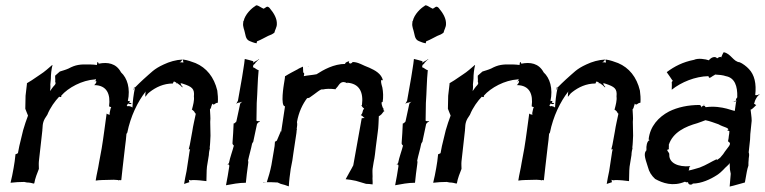

<svg xmlns="http://www.w3.org/2000/svg" viewBox="-20 -671 2813 706"><path d="M343 -437C339 -447 338 -443 337 -437C337 -436 336 -433 337 -432C328 -433 320 -434 311 -434C274 -435 258 -433 232 -419C221 -414 209 -411 200 -408C194 -403 189 -398 183 -393C182 -388 184 -379 183 -370C186 -365 184 -362 181 -358C174 -351 169 -343 164 -336C165 -344 166 -352 165 -360L167 -381C167 -397 169 -416 173 -432H172C159 -421 144 -407 128 -397L97 -376C91 -372 85 -369 79 -365V-364V-363V-362C77 -348 76 -333 74 -319L73 -271C76 -262 81 -252 83 -246C77 -230 70 -210 65 -192L51 -134C50 -126 47 -116 46 -108C45 -107 43 -106 42 -106C42 -105 38 -104 37 -104C36 -96 35 -86 34 -78L30 -53C27 -35 23 -16 19 0V1C34 -1 53 -2 69 -2L79 0C88 0 97 2 104 4L106 3C109 -15 117 -35 123 -50V-51C123 -58 122 -69 123 -78L136 -194V-195H135L136 -196C137 -219 139 -228 154 -249C165 -276 182 -299 198 -316V-315C199 -315 202 -314 203 -314C205 -314 206 -318 206 -318C205 -318 205 -319 205 -319C231 -349 282 -376 329 -379C330 -379 332 -380 333 -381C333 -380 332 -378 332 -376L331 -374C330 -373 329 -373 328 -372C328 -372 330 -369 331 -374H332C332 -373 333 -373 334 -372C337 -370 328 -358 326 -358H328C373 -357 387 -325 381 -280C383 -279 387 -277 389 -277C388 -275 386 -271 386 -269L383 -255C384 -253 383 -251 384 -249C382 -250 381 -250 379 -250C377 -250 374 -252 373 -253H372C366 -211 361 -168 354 -126L344 -72C341 -51 335 -29 332 -8V-7C339 -8 348 -9 356 -9L397 -10H399L414 -9C414 -8 416 -8 416 -8H417C417 -8 419 -9 420 -9C421 -9 423 -9 424 -8L426 -9C427 -24 430 -40 431 -55L440 -133C442 -147 444 -165 445 -179C446 -179 447 -183 448 -183C460 -243 486 -297 516 -335C514 -330 515 -322 514 -315C519 -319 521 -326 531 -333C553 -350 581 -364 616 -364C615 -365 619 -370 619 -371C620 -372 623 -370 629 -367C628 -366 628 -366 627 -366V-365H632C640 -360 648 -353 650 -350L652 -351C649 -354 645 -359 644 -365C647 -365 650 -364 653 -363C686 -352 696 -345 693 -316C695 -302 690 -284 686 -269L685 -268C687 -268 692 -263 694 -261C695 -259 698 -253 700 -253C696 -233 690 -209 687 -188L679 -144C678 -136 675 -129 674 -122V-121C675 -122 676 -122 677 -122L679 -123C677 -116 676 -108 675 -101L666 -42C663 -26 659 -10 657 5H658L676 -1C675 -4 676 -8 674 -10C677 -9 680 -8 682 -8L689 -9C706 -9 724 -7 739 -5V-6C740 -22 739 -40 741 -58L748 -101C748 -109 750 -120 752 -127L751 -128C753 -141 753 -157 754 -172L753 -223C755 -239 752 -256 752 -269C754 -270 757 -277 757 -280L759 -285L760 -290C767 -281 770 -293 780 -293L781 -294C782 -309 781 -324 779 -338C767 -388 739 -422 699 -439C685 -444 670 -450 654 -452L652 -451C653 -449 654 -446 654 -443C653 -438 659 -442 643 -442H640C643 -443 647 -445 647 -447L651 -451V-452C627 -451 603 -444 582 -434C545 -417 537 -405 507 -379C497 -370 486 -359 476 -349C475 -351 471 -348 472 -346L473 -345C474 -346 475 -348 476 -349V-347C471 -324 468 -298 467 -276H466C464 -279 457 -280 454 -281L449 -280L446 -284C447 -285 451 -289 451 -291C452 -290 453 -289 454 -289C462 -286 466 -292 462 -292C460 -293 457 -293 455 -292C456 -294 457 -296 457 -297C458 -302 450 -299 450 -299C460 -346 448 -384 425 -405C407 -439 375 -443 344 -437ZM470 -342 471 -341C472 -343 474 -344 473 -345Z M874 -585V-584C873 -578 875 -573 876 -567C884 -544 881 -527 898 -520C906 -517 914 -513 923 -512H924C923 -513 925 -517 925 -519C939 -524 955 -534 966 -539C975 -542 983 -546 989 -551C991 -561 998 -571 998 -582C999 -602 988 -622 971 -642C961 -652 958 -642 949 -639C939 -643 923 -657 919 -649C905 -641 881 -618 876 -594H875C875 -591 874 -588 874 -585ZM848 -289C850 -291 857 -294 861 -294C864 -295 868 -296 871 -297C868 -295 864 -292 863 -289L849 -224C847 -221 841 -216 839 -217V-216C838 -196 837 -169 835 -147V-142C836 -141 838 -136 840 -136C835 -116 826 -93 822 -72C821 -70 819 -67 816 -67V-66C817 -67 818 -67 820 -66H822C822 -65 822 -64 823 -63V-59C820 -36 815 -12 811 10H812C834 6 858 1 884 1C886 -20 889 -44 892 -65L893 -74C893 -75 893 -79 892 -80C896 -100 903 -122 907 -143L909 -146V-147L910 -148L911 -149L925 -215C927 -219 934 -224 936 -225V-226C933 -225 926 -225 923 -227L924 -292C927 -333 927 -374 931 -413C924 -414 919 -421 910 -424L911 -428C911 -428 912 -432 911 -432C913 -432 918 -438 919 -439V-440C924 -444 929 -451 933 -453L932 -454C927 -448 917 -446 911 -440C911 -442 912 -445 911 -446C900 -449 891 -452 881 -454H880C878 -432 873 -408 870 -386L855 -301C853 -297 850 -291 848 -289Z M947 -1 948 0C964 -2 985 -1 1001 0L1012 5C1022 7 1033 11 1041 14H1042C1043 -6 1046 -29 1049 -50L1055 -81L1059 -109L1070 -182L1071 -193C1071 -194 1072 -196 1072 -196C1072 -196 1071 -197 1071 -197C1072 -205 1074 -214 1072 -222C1078 -258 1093 -289 1110 -311V-310C1112 -310 1116 -311 1118 -312C1142 -328 1160 -346 1167 -342C1180 -345 1194 -345 1212 -343L1213 -342C1214 -345 1219 -349 1221 -352C1228 -361 1235 -377 1257 -365C1258 -365 1257 -366 1256 -367C1301 -364 1317 -333 1311 -285H1310V-284C1309 -284 1309 -285 1309 -284C1311 -279 1314 -275 1319 -272C1318 -271 1316 -268 1315 -266L1312 -255C1311 -253 1308 -248 1307 -248V-247C1312 -247 1316 -239 1321 -237C1318 -237 1313 -237 1310 -236L1279 -63C1270 -45 1259 -28 1251 -12C1262 -11 1276 -9 1289 -6L1326 5C1334 5 1342 6 1349 7H1350C1351 -3 1349 -12 1350 -22C1350 -31 1349 -42 1350 -50L1354 -75C1358 -92 1360 -114 1362 -131L1369 -185C1372 -204 1372 -227 1373 -244C1375 -244 1381 -249 1383 -251L1390 -260C1390 -261 1392 -262 1393 -262L1394 -263C1393 -263 1391 -264 1391 -265C1390 -266 1391 -268 1390 -269V-272C1390 -272 1389 -274 1388 -274C1380 -293 1384 -298 1386 -296C1387 -295 1386 -295 1387 -295C1390 -314 1389 -333 1386 -349C1381 -366 1381 -370 1381 -376H1388C1382 -400 1360 -412 1338 -422C1315 -430 1298 -443 1277 -443L1274 -440C1266 -433 1260 -442 1264 -446C1264 -447 1265 -447 1265 -447C1264 -447 1264 -447 1263 -446C1250 -442 1247 -437 1250 -436C1207 -436 1169 -414 1144 -398C1129 -395 1111 -394 1097 -391C1098 -394 1099 -398 1098 -403L1095 -404C1095 -411 1094 -419 1094 -426C1087 -422 1081 -421 1074 -416C1059 -408 1043 -400 1029 -391H1028C1028 -382 1025 -371 1024 -362C1024 -362 1010 -280 1028 -280L1014 -187H1013V-189H1012V-187L998 -154C997 -153 992 -150 991 -150C991 -141 989 -127 987 -117L978 -64C974 -43 967 -19 961 -1ZM1112 -426 1113 -428 1114 -427ZM1297 -444V-445L1295 -443C1295 -443 1296 -444 1297 -444ZM1323 -289C1324 -288 1324 -287 1325 -286C1324 -287 1324 -288 1324 -289ZM1325 -286 1327 -284V-283C1327 -283 1326 -284 1325 -286Z M1496 -585V-584C1495 -578 1497 -573 1498 -567C1506 -544 1503 -527 1520 -520C1528 -517 1536 -513 1545 -512H1546C1545 -513 1547 -517 1547 -519C1561 -524 1577 -534 1588 -539C1597 -542 1605 -546 1611 -551C1613 -561 1620 -571 1620 -582C1621 -602 1610 -622 1593 -642C1583 -652 1580 -642 1571 -639C1561 -643 1545 -657 1541 -649C1527 -641 1503 -618 1498 -594H1497C1497 -591 1496 -588 1496 -585ZM1470 -289C1472 -291 1479 -294 1483 -294C1486 -295 1490 -296 1493 -297C1490 -295 1486 -292 1485 -289L1471 -224C1469 -221 1463 -216 1461 -217V-216C1460 -196 1459 -169 1457 -147V-142C1458 -141 1460 -136 1462 -136C1457 -116 1448 -93 1444 -72C1443 -70 1441 -67 1438 -67V-66C1439 -67 1440 -67 1442 -66H1444C1444 -65 1444 -64 1445 -63V-59C1442 -36 1437 -12 1433 10H1434C1456 6 1480 1 1506 1C1508 -20 1511 -44 1514 -65L1515 -74C1515 -75 1515 -79 1514 -80C1518 -100 1525 -122 1529 -143L1531 -146V-147L1532 -148L1533 -149L1547 -215C1549 -219 1556 -224 1558 -225V-226C1555 -225 1548 -225 1545 -227L1546 -292C1549 -333 1549 -374 1553 -413C1546 -414 1541 -421 1532 -424L1533 -428C1533 -428 1534 -432 1533 -432C1535 -432 1540 -438 1541 -439V-440C1546 -444 1551 -451 1555 -453L1554 -454C1549 -448 1539 -446 1533 -440C1533 -442 1534 -445 1533 -446C1522 -449 1513 -452 1503 -454H1502C1500 -432 1495 -408 1492 -386L1477 -301C1475 -297 1472 -291 1470 -289Z M1897 -437C1893 -447 1892 -443 1891 -437C1891 -436 1890 -433 1891 -432C1882 -433 1874 -434 1865 -434C1828 -435 1812 -433 1786 -419C1775 -414 1763 -411 1754 -408C1748 -403 1743 -398 1737 -393C1736 -388 1738 -379 1737 -370C1740 -365 1738 -362 1735 -358C1728 -351 1723 -343 1718 -336C1719 -344 1720 -352 1719 -360L1721 -381C1721 -397 1723 -416 1727 -432H1726C1713 -421 1698 -407 1682 -397L1651 -376C1645 -372 1639 -369 1633 -365V-364V-363V-362C1631 -348 1630 -333 1628 -319L1627 -271C1630 -262 1635 -252 1637 -246C1631 -230 1624 -210 1619 -192L1605 -134C1604 -126 1601 -116 1600 -108C1599 -107 1597 -106 1596 -106C1596 -105 1592 -104 1591 -104C1590 -96 1589 -86 1588 -78L1584 -53C1581 -35 1577 -16 1573 0V1C1588 -1 1607 -2 1623 -2L1633 0C1642 0 1651 2 1658 4L1660 3C1663 -15 1671 -35 1677 -50V-51C1677 -58 1676 -69 1677 -78L1690 -194V-195H1689L1690 -196C1691 -219 1693 -228 1708 -249C1719 -276 1736 -299 1752 -316V-315C1753 -315 1756 -314 1757 -314C1759 -314 1760 -318 1760 -318C1759 -318 1759 -319 1759 -319C1785 -349 1836 -376 1883 -379C1884 -379 1886 -380 1887 -381C1887 -380 1886 -378 1886 -376L1885 -374C1884 -373 1883 -373 1882 -372C1882 -372 1884 -369 1885 -374H1886C1886 -373 1887 -373 1888 -372C1891 -370 1882 -358 1880 -358H1882C1927 -357 1941 -325 1935 -280C1937 -279 1941 -277 1943 -277C1942 -275 1940 -271 1940 -269L1937 -255C1938 -253 1937 -251 1938 -249C1936 -250 1935 -250 1933 -250C1931 -250 1928 -252 1927 -253H1926C1920 -211 1915 -168 1908 -126L1898 -72C1895 -51 1889 -29 1886 -8V-7C1893 -8 1902 -9 1910 -9L1951 -10H1953L1968 -9C1968 -8 1970 -8 1970 -8H1971C1971 -8 1973 -9 1974 -9C1975 -9 1977 -9 1978 -8L1980 -9C1981 -24 1984 -40 1985 -55L1994 -133C1996 -147 1998 -165 1999 -179C2000 -179 2001 -183 2002 -183C2014 -243 2040 -297 2070 -335C2068 -330 2069 -322 2068 -315C2073 -319 2075 -326 2085 -333C2107 -350 2135 -364 2170 -364C2169 -365 2173 -370 2173 -371C2174 -372 2177 -370 2183 -367C2182 -366 2182 -366 2181 -366V-365H2186C2194 -360 2202 -353 2204 -350L2206 -351C2203 -354 2199 -359 2198 -365C2201 -365 2204 -364 2207 -363C2240 -352 2250 -345 2247 -316C2249 -302 2244 -284 2240 -269L2239 -268C2241 -268 2246 -263 2248 -261C2249 -259 2252 -253 2254 -253C2250 -233 2244 -209 2241 -188L2233 -144C2232 -136 2229 -129 2228 -122V-121C2229 -122 2230 -122 2231 -122L2233 -123C2231 -116 2230 -108 2229 -101L2220 -42C2217 -26 2213 -10 2211 5H2212L2230 -1C2229 -4 2230 -8 2228 -10C2231 -9 2234 -8 2236 -8L2243 -9C2260 -9 2278 -7 2293 -5V-6C2294 -22 2293 -40 2295 -58L2302 -101C2302 -109 2304 -120 2306 -127L2305 -128C2307 -141 2307 -157 2308 -172L2307 -223C2309 -239 2306 -256 2306 -269C2308 -270 2311 -277 2311 -280L2313 -285L2314 -290C2321 -281 2324 -293 2334 -293L2335 -294C2336 -309 2335 -324 2333 -338C2321 -388 2293 -422 2253 -439C2239 -444 2224 -450 2208 -452L2206 -451C2207 -449 2208 -446 2208 -443C2207 -438 2213 -442 2197 -442H2194C2197 -443 2201 -445 2201 -447L2205 -451V-452C2181 -451 2157 -444 2136 -434C2099 -417 2091 -405 2061 -379C2051 -370 2040 -359 2030 -349C2029 -351 2025 -348 2026 -346L2027 -345C2028 -346 2029 -348 2030 -349V-347C2025 -324 2022 -298 2021 -276H2020C2018 -279 2011 -280 2008 -281L2003 -280L2000 -284C2001 -285 2005 -289 2005 -291C2006 -290 2007 -289 2008 -289C2016 -286 2020 -292 2016 -292C2014 -293 2011 -293 2009 -292C2010 -294 2011 -296 2011 -297C2012 -302 2004 -299 2004 -299C2014 -346 2002 -384 1979 -405C1961 -439 1929 -443 1898 -437ZM2024 -342 2025 -341C2026 -343 2028 -344 2027 -345Z M2359 -121C2346 -108 2350 -95 2362 -58C2367 -38 2376 -25 2389 -13C2416 2 2454 16 2499 -3C2500 -1 2506 0 2508 -1H2510V0C2512 13 2530 7 2527 3V4C2559 4 2593 -12 2616 -27C2636 -40 2645 -54 2653 -60C2659 -65 2662 -69 2663 -72C2663 -65 2664 -55 2664 -48L2667 -32C2666 -17 2664 0 2663 15C2682 11 2699 5 2719 0L2726 -39C2727 -46 2730 -56 2732 -62V-63C2732 -69 2732 -78 2733 -85C2733 -85 2733 -87 2733 -87C2734 -94 2736 -104 2733 -111L2737 -148C2739 -160 2738 -175 2740 -188L2744 -227C2744 -241 2741 -256 2740 -268C2746 -268 2757 -282 2761 -285C2760 -285 2757 -286 2756 -288H2755C2754 -289 2753 -289 2752 -289C2753 -289 2754 -292 2754 -293C2755 -296 2755 -301 2764 -315C2767 -319 2771 -322 2773 -324V-325C2770 -323 2765 -321 2761 -321C2759 -321 2758 -322 2757 -321C2762 -364 2754 -396 2734 -417C2725 -427 2710 -438 2700 -442C2676 -444 2668 -474 2641 -479C2637 -474 2628 -450 2631 -458C2634 -464 2623 -462 2618 -457H2616C2614 -462 2600 -465 2588 -451H2587C2587 -451 2587 -449 2588 -449C2573 -454 2547 -458 2532 -451C2491 -443 2460 -427 2432 -406V-405C2438 -396 2446 -386 2452 -376C2453 -375 2453 -375 2454 -375C2454 -374 2453 -374 2453 -373L2450 -369C2451 -359 2450 -349 2450 -342V-341C2485 -369 2536 -390 2585 -391C2586 -390 2585 -389 2586 -388C2588 -379 2599 -392 2609 -396L2608 -397C2624 -396 2638 -395 2649 -391C2682 -385 2692 -354 2691 -315V-313C2686 -308 2686 -304 2686 -301C2687 -302 2687 -301 2688 -302C2685 -290 2684 -276 2682 -264C2683 -259 2636 -285 2576 -277C2573 -275 2573 -287 2563 -281C2562 -279 2560 -277 2559 -276V-278C2559 -282 2554 -285 2552 -285C2511 -285 2472 -277 2440 -261C2402 -241 2370 -207 2365 -158C2366 -157 2367 -157 2369 -156C2358 -153 2356 -130 2357 -123C2357 -122 2358 -120 2358 -119C2357 -120 2355 -120 2354 -121ZM2433 -121 2434 -120C2435 -121 2441 -123 2441 -123C2437 -122 2441 -135 2439 -138C2454 -185 2501 -206 2544 -218C2554 -221 2565 -226 2574 -229C2590 -226 2607 -219 2622 -214C2641 -203 2659 -202 2658 -194C2657 -194 2654 -193 2654 -192C2659 -190 2662 -189 2662 -189C2662 -182 2661 -177 2660 -171C2659 -164 2659 -159 2657 -152C2657 -151 2658 -150 2659 -150C2673 -141 2656 -131 2639 -104C2635 -100 2632 -95 2628 -91C2625 -89 2621 -86 2617 -83C2617 -84 2615 -85 2614 -85C2598 -78 2577 -64 2553 -55C2539 -51 2524 -46 2512 -44C2513 -46 2515 -50 2514 -53C2514 -55 2516 -58 2518 -59V-60C2473 -56 2440 -72 2441 -102C2442 -110 2434 -113 2433 -121ZM2565 -283 2570 -288V-289C2569 -288 2567 -285 2565 -283ZM2674 -296C2675 -296 2677 -296 2678 -297C2677 -297 2675 -297 2674 -296ZM2678 -297 2686 -301C2686 -299 2684 -297 2682 -297Z"/></svg>

Font: Charger Mayhem
Style: Obl
Weight: 400
Designer: Jasper
Foundry: Cannot Into Space Fonts
Version: Version 0.98